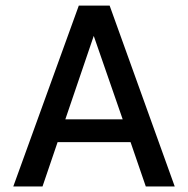

<svg xmlns="http://www.w3.org/2000/svg" viewBox="-20 -670 676 690"><path d="M607.9 0H503.9L449.2 -159.2H187L132.8 0H27.8L263.2 -649.9H374ZM316.9 -541 214.8 -241.2H420.9Z"/></svg>

Font: Overused Grotesk Medium
Style: Regular
Weight: 500
Version: Version 0.002